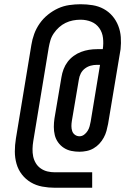

<svg xmlns="http://www.w3.org/2000/svg" viewBox="-20 -793 640 906"><path d="M240 93Q209 93 179.5 87.5Q150 82 125.5 67.5Q101 53 83.5 30.5Q66 8 58 -20Q50 -48 50 -78Q50 -108 55 -139L128 -581Q132 -607 141.5 -633Q151 -659 167.5 -682.5Q184 -706 206.5 -724Q229 -742 254 -753.5Q279 -765 306.5 -769Q334 -773 360 -773Q389 -773 417 -768.5Q445 -764 469 -751Q493 -738 510.5 -717.5Q528 -697 538 -671.5Q548 -646 550 -618Q552 -590 549 -561L490 -208Q487 -192 482.5 -175.5Q478 -159 469.5 -143.5Q461 -128 449 -115Q437 -102 421.5 -93Q406 -84 388.5 -80.5Q371 -77 355 -77Q335 -77 316 -81Q297 -85 281 -95.5Q265 -106 254 -121.5Q243 -137 238.5 -155.5Q234 -174 234 -194Q234 -214 237 -234L270 -429Q273 -448 280 -466.5Q287 -485 299 -501Q311 -517 327.5 -529Q344 -541 362.5 -548Q381 -555 400 -558Q419 -561 438 -561H465Q469 -588 466 -614Q463 -640 448.5 -660.5Q434 -681 410.5 -690.5Q387 -700 360 -700Q342 -700 324 -696.5Q306 -693 289.5 -685Q273 -677 259 -664.5Q245 -652 234 -636Q223 -620 218 -603Q213 -586 210 -569L137 -127Q134 -109 133.5 -90.5Q133 -72 136.5 -55Q140 -38 149 -23Q158 -8 172.5 2Q187 12 204 16Q221 20 239 20H415V93ZM355 -150Q367 -150 377 -157.5Q387 -165 393.5 -175.5Q400 -186 403 -197.5Q406 -209 408 -220L452 -487H437Q422 -487 407.5 -483Q393 -479 380.5 -469.5Q368 -460 361 -446Q354 -432 352 -417L319 -222Q317 -210 317 -198Q317 -186 320.5 -175Q324 -164 333.5 -157Q343 -150 355 -150Z"/></svg>

Font: Iosevka Custom Oblique
Style: Regular
Weight: 400
Italic angle: -9°
Designer: Belleve Invis
Foundry: Belleve Invis
Version: Version 27.0.1